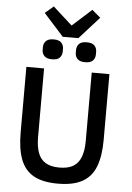

<svg xmlns="http://www.w3.org/2000/svg" viewBox="-68 -1138 822 1200"><g transform="rotate(5 342.5 -538.5)"><path d="M82 -698H193V-268Q193 -209 207.5 -169Q222 -129 255 -109Q288 -89 342 -89Q397 -89 429.5 -109Q462 -129 477 -169Q492 -209 492 -268V-698H603V-286Q603 -184 577.5 -118Q552 -52 494.5 -20Q437 12 341 12Q245 12 188.5 -20Q132 -52 107 -118Q82 -184 82 -286ZM390 -905H292L167 -1044L220 -1089L341 -980L462 -1089L515 -1044ZM237 -759Q204 -759 189 -774.5Q174 -790 174 -813V-830Q174 -853 189 -868.5Q204 -884 237 -884Q271 -884 285.5 -868.5Q300 -853 300 -830V-813Q300 -790 285.5 -774.5Q271 -759 237 -759ZM445 -759Q411 -759 396.5 -774.5Q382 -790 382 -813V-830Q382 -853 396.5 -868.5Q411 -884 445 -884Q479 -884 493.5 -868.5Q508 -853 508 -830V-813Q508 -790 493.5 -774.5Q479 -759 445 -759Z"/></g></svg>

Font: IBM Plex Sans Medium
Style: Regular
Weight: 500
Designer: Mike Abbink, Paul van der Laan, Pieter van Rosmalen
Foundry: Bold Monday
Version: Version 3.201